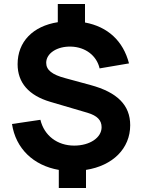

<svg xmlns="http://www.w3.org/2000/svg" viewBox="-20 -840 711 960"><path d="M274 100H410V9.5C544 -11.5 631 -97.5 631 -214C631 -314 567 -378.5 432 -415L307 -449C240.5 -466.5 211 -490 211 -526C211 -573.5 265.5 -609 335 -607C407 -605 463.5 -562 478 -498L625 -523C596 -635.5 518.5 -706.5 405 -727.5V-820H269V-729C144.5 -709.5 68 -631.5 68 -519C68 -426 124.5 -362.5 231 -331L418 -276C466 -261.5 488 -239 488 -204C488 -151.5 429 -112 351 -112C266.5 -112 201 -162 182 -241L40 -220C58.5 -97.5 147 -12.5 274 9.5Z"/></svg>

Font: Vela Sans ExtBd
Style: Regular
Weight: 800
Designer: Principal design: Mikhail Sharanda - project Manrope.
Design modification: Ravid Balaliev
Foundry: Mikhail Sharanda
Version: Version 1.001